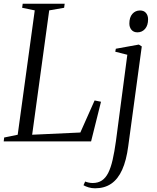

<svg xmlns="http://www.w3.org/2000/svg" viewBox="-30 -763 846 1036"><path d="M-10 0 -7.5 -21 65.5 -36 157.5 -707 89.5 -721 92.5 -743H319L316 -721L235.5 -707L143.5 -36L403.5 -48L480.5 -221L515 -214L461.5 0ZM662 25.5Q652 102.5 629.2 153Q606.5 203.5 570.2 228.2Q534 253 483 253Q464.5 253 448 248Q431.5 243 420.5 236.5L429.5 216.5Q436.5 219.5 447.8 222Q459 224.5 470 224.5Q499 224.5 519.5 211Q540 197.5 554 169.8Q568 142 577.8 99.2Q587.5 56.5 595.5 -1L657 -467.5L592 -484L595 -500L719 -522.5L735 -512.5ZM711.5 -588.5Q691 -588.5 679.5 -602Q668 -615.5 668 -636Q668 -669.5 684.2 -688Q700.5 -706.5 725.5 -706.5Q746.5 -706.5 757.8 -693Q769 -679.5 769 -659Q769 -626 752.8 -607.2Q736.5 -588.5 711.5 -588.5Z"/></svg>

Font: Merriweather 120pt Light
Style: Italic
Weight: 300
Italic angle: -7.8°
Version: Version 2.101